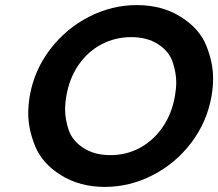

<svg xmlns="http://www.w3.org/2000/svg" viewBox="-20 -728 858 755"><path d="M392 7Q294 7 220 -39Q146 -85 118.5 -152.5Q91 -220 91 -282Q91 -315 97 -351Q115 -453 177.5 -534.5Q240 -616 330 -662Q420 -708 518 -708Q617 -708 690.5 -662Q764 -616 791 -549Q818 -482 818 -420Q818 -387 812 -351Q794 -248 732 -166.5Q670 -85 580 -39Q490 7 392 7ZM414 -118Q477 -118 530 -146.5Q583 -175 619.5 -228Q656 -281 668 -351Q673 -379 673 -405Q673 -442 659 -484Q645 -526 602 -554Q559 -582 496 -582Q433 -582 379.5 -554Q326 -526 289.5 -473.5Q253 -421 241 -351Q236 -323 236 -297Q236 -259 250 -217Q264 -175 307.5 -146.5Q351 -118 414 -118Z"/></svg>

Font: Fz Poppins SemBd
Style: Italic
Weight: 600
Italic angle: -10°
Designer: Ninad Kale (Devanagari), Jonny Pinhorn (Latin)
Foundry: Indian Type Foundry
Version: Vit hóa bi Vntype.Com & FontZin.Com